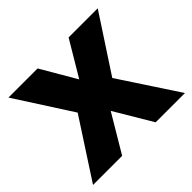

<svg xmlns="http://www.w3.org/2000/svg" viewBox="-135 -708 867 867"><g transform="rotate(-45 298.5 -274.5)"><path d="M14 -549H200L298 -381L398 -549H584L408 -280L592 0H405L298 -180L191 0H5L187 -280Z"/></g></svg>

Font: Noto Sans UI ExtraBold
Style: Regular
Weight: 800
Designer: Monotype Design Team
Foundry: Monotype Imaging Inc.
Version: Version 1.001